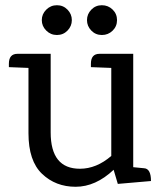

<svg xmlns="http://www.w3.org/2000/svg" viewBox="-20 -700 620 735"><path d="M328 -456Q328 -494 361 -494H490V-60L531 -56Q558 -55 558 -7L431 4L415 -50Q346 15 269.5 15Q193 15 141 -34.5Q89 -84 89 -190V-440L14 -443V-456Q14 -494 47 -494H174V-193Q174 -54 286 -54Q349 -54 406 -103V-440L328 -443ZM428 -623Q428 -599 411 -582.5Q394 -566 370 -566Q346 -566 329.5 -583Q313 -600 313 -623Q313 -646 329.5 -663Q346 -680 370 -680Q394 -680 411 -663.5Q428 -647 428 -623ZM255 -623Q255 -600 238.5 -583Q222 -566 198 -566Q174 -566 157 -583Q140 -600 140 -623Q140 -646 157 -663Q174 -680 198 -680Q222 -680 238.5 -663Q255 -646 255 -623Z"/></svg>

Font: Karma Medium
Style: Regular
Weight: 500
Designer: Joana Correia
Foundry: Indian Type Foundry
Version: Version 1.202;PS 1.0;hotconv 1.0.78;makeotf.lib2.5.61930; tt